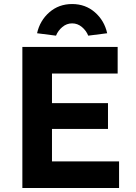

<svg xmlns="http://www.w3.org/2000/svg" viewBox="-20 -933 675 953"><path d="M91 0V-700H564V-568H238V-421H516V-293H238V-132H571V0ZM258 -756 164 -768Q178 -831 225 -872Q272 -913 338 -913Q404 -913 451 -872Q498 -831 512 -768L418 -756Q408 -781 386.5 -799Q365 -817 338 -817Q311 -817 289.5 -799Q268 -781 258 -756Z"/></svg>

Font: Lexend Deca SemiBold
Style: Regular
Weight: 600
Designer: Bonnie Shaver-Troup, Thomas Jockin
Foundry: Lexend
Version: Version 1.008; ttfautohint (v1.8.4.7-5d5b)